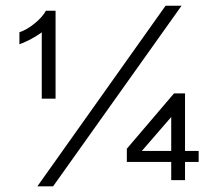

<svg xmlns="http://www.w3.org/2000/svg" viewBox="-20 -638 772 680"><path d="M112.3 22 566.4 -617.7H623L168 22ZM127.9 -288.6V-523.4Q108.9 -509.8 90.1 -499.8Q71.3 -489.7 48.8 -481V-523.9Q60.5 -527.3 74.5 -535.4Q88.4 -543.5 101.8 -554.2Q115.2 -564.9 126.2 -577.1Q137.2 -589.4 142.6 -600.1H176.8V-288.6ZM586.4 0V-64.5H429.2V-111.3L596.2 -307.1H635.3V-103.5H683.6V-64.5H635.3V0ZM586.4 -103.5V-223.6L482.4 -103.5Z"/></svg>

Font: SengPathom
Style: Regular
Weight: 400
Designer: John M. Durdin
Foundry: Lao Script for Windows
Version: Version 1.300